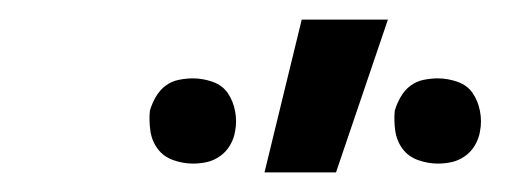

<svg xmlns="http://www.w3.org/2000/svg" viewBox="-20 -776 540 196"><path d="M250 -600 288 -756H376L323 -600ZM427 -609Q417 -609 407 -612.5Q397 -616 391 -624Q385 -632 383.5 -642.5Q382 -653 383 -663Q385 -670 389 -677Q393 -684 399 -688.5Q405 -693 412.5 -694.5Q420 -696 427 -696Q437 -696 447 -692.5Q457 -689 462.5 -681Q468 -673 470 -662.5Q472 -652 470 -642Q469 -635 465 -628Q461 -621 454.5 -616.5Q448 -612 441 -610.5Q434 -609 427 -609ZM177 -609Q167 -609 157 -612.5Q147 -616 141 -624Q135 -632 133.5 -642.5Q132 -653 133 -663Q135 -670 139 -677Q143 -684 149 -688.5Q155 -693 162.5 -694.5Q170 -696 177 -696Q187 -696 197 -692.5Q207 -689 212.5 -681Q218 -673 220 -662.5Q222 -652 220 -642Q219 -635 215 -628Q211 -621 204.5 -616.5Q198 -612 191 -610.5Q184 -609 177 -609Z"/></svg>

Font: Iosevka Curly Medium
Style: Italic
Weight: 500
Italic angle: -9°
Monospace: yes
Designer: Belleve Invis
Foundry: Belleve Invis
Version: Version 22.1.2; ttfautohint (v1.8.4)